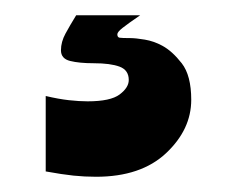

<svg xmlns="http://www.w3.org/2000/svg" viewBox="-20 -20 311 252"><path d="M40 205V106Q57 110 70.5 111.5Q84 113 95 113Q125 113 137 104Q149 95 149 85Q149 72 137 67.5Q125 63 103 63Q84 63 72 60Q60 57 60 46Q60 35 66 24Q72 13 80 0H164Q148 11 141 16.5Q134 22 134 25Q134 29 137 29.5Q140 30 151 30Q158 30 170 32Q182 34 193 40Q206 47 218.5 63Q231 79 231 111Q231 150 198 181Q165 212 106 212Q91 212 76.5 210.5Q62 209 40 205Z"/></svg>

Font: Ojuju ExtraBold
Style: Regular
Weight: 800
Designer: Chisaokwu Joboson, Mirko Velimirovic
Foundry: Udi Foundry
Version: Version 1.000